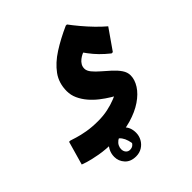

<svg xmlns="http://www.w3.org/2000/svg" viewBox="-287 -665 1266 1266"><g transform="rotate(-45 346.0 -32.0)"><path d="M220 264Q142 264 84.5 253.5Q27 243 -5 233Q-37 223 -40 221L7 56H18Q31 60 61 69.5Q91 79 136.5 87Q182 95 239 95Q288 95 330 86Q372 77 407 63Q442 49 467 35L473 78Q444 64 411 44Q378 24 346 -1Q314 -26 288.5 -56Q263 -86 247.5 -120Q232 -154 232 -191Q232 -266 272 -321Q312 -376 380 -419.5Q448 -463 533 -501H544Q567 -470 598 -433Q629 -396 663 -361Q697 -326 728 -300L629 -158H617Q582 -186 555 -213.5Q528 -241 504.5 -272.5Q481 -304 455 -343L527 -298Q520 -301 506.5 -299Q493 -297 478.5 -290Q464 -283 450 -272Q436 -261 427.5 -246.5Q419 -232 419 -214Q419 -193 437.5 -170.5Q456 -148 483.5 -124.5Q511 -101 539 -75.5Q567 -50 585.5 -23Q604 4 604 33Q604 73 578 114Q552 155 502 189Q452 223 381.5 243.5Q311 264 220 264ZM263 218Q301 218 331.5 246.5Q362 275 362 326Q362 355 348 380.5Q334 406 309 421.5Q284 437 252 437Q202 437 174.5 407Q147 377 147 337Q147 305 162 278Q177 251 203.5 234.5Q230 218 263 218ZM281 266Q258 268 243.5 279Q229 290 222 304.5Q215 319 215 333Q215 353 226 365.5Q237 378 254 378Q275 378 287.5 365Q300 352 307 335Q314 318 318 306L295 401Q298 390 296.5 370Q295 350 288.5 327.5Q282 305 269.5 287.5Q257 270 237 262Z"/></g></svg>

Font: Kufam ExtraBold
Style: Italic
Weight: 800
Italic angle: -11°
Designer: Artur Schmal
Foundry: Original Type
Version: Version 1.301; ttfautohint (v1.8.3)